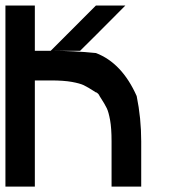

<svg xmlns="http://www.w3.org/2000/svg" viewBox="-20 -687 707 707"><path d="M390.8 -166.7Q390.8 -215 385.4 -244.6Q380 -274.2 373.3 -288.3Q366.7 -302.5 346.7 -333.3Q343.3 -342.5 333.3 -347.5V-346.7Q302.5 -366.7 288.3 -373.3Q274.2 -380 244.6 -385.4Q215 -390.8 166.7 -390.8H108.3V0H0V-666.7H108.3V-500H166.7L333.3 -666.7H441.7Q309.2 -533.3 275 -500H166.7Q251.7 -500 333.3 -491.7Q429.2 -455 483.3 -333.3Q500 -251.7 500 -166.7V0H390.8Z"/></svg>

Font: 0xA000-Mono
Style: Mono-Bold
Weight: 700
Version: Version 0.1